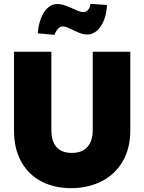

<svg xmlns="http://www.w3.org/2000/svg" viewBox="-20 -975 752 1002"><path d="M248 -705V-296Q248 -239 274.5 -208Q301 -177 355 -177Q409 -177 436.5 -208.5Q464 -240 464 -296V-705H660V-296Q660 -199 619 -130.5Q578 -62 507.5 -27.5Q437 7 351 7Q265 7 197.5 -27.5Q130 -62 91.5 -130Q53 -198 53 -296V-705ZM177 -801Q180 -836 188.5 -864Q197 -892 210.5 -912Q224 -932 241 -943Q258 -954 277 -954Q297 -954 316.5 -947.5Q336 -941 353.5 -933Q371 -925 386.5 -918.5Q402 -912 414 -912Q425 -912 432 -917Q439 -922 443.5 -928.5Q448 -935 449.5 -942.5Q451 -950 452 -955L538 -949Q537 -915 528.5 -887Q520 -859 506.5 -838.5Q493 -818 475 -806.5Q457 -795 436 -795Q417 -795 399.5 -801.5Q382 -808 365.5 -816Q349 -824 334.5 -830.5Q320 -837 307 -837Q292 -837 279.5 -821Q267 -805 265 -793Z"/></svg>

Font: Fz Poppins ExtBd
Style: Regular
Weight: 800
Designer: Ninad Kale (Devanagari), Jonny Pinhorn (Latin)
Foundry: Indian Type Foundry
Version: Vit hóa bi Vntype.Com & FontZin.Com